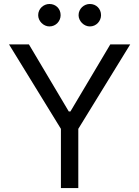

<svg xmlns="http://www.w3.org/2000/svg" viewBox="-20 -952 705 972"><path d="M126.4 -727.3 328.1 -387.8H336.6L538.4 -727.3H639.2L376.4 -299.7V0H288.4V-299.7L25.6 -727.3ZM230.1 -818.2Q219.1 -818.2 208.8 -822.8Q198.5 -827.4 190.5 -835.4Q182.5 -843.4 177.9 -853.7Q173.3 -864 173.3 -875Q173.3 -887.4 177.9 -897.7Q182.5 -908 190.5 -915.7Q198.5 -923.3 208.8 -927.6Q219.1 -931.8 230.1 -931.8Q242.5 -931.8 252.8 -927.6Q263.1 -923.3 270.8 -915.7Q278.4 -908 282.7 -897.7Q286.9 -887.4 286.9 -875Q286.9 -864 282.7 -853.7Q278.4 -843.4 270.8 -835.4Q263.1 -827.4 252.8 -822.8Q242.5 -818.2 230.1 -818.2ZM434.7 -818.2Q423.7 -818.2 413.4 -822.8Q403.1 -827.4 395.1 -835.4Q387.1 -843.4 382.5 -853.7Q377.8 -864 377.8 -875Q377.8 -887.4 382.5 -897.7Q387.1 -908 395.1 -915.7Q403.1 -923.3 413.4 -927.6Q423.7 -931.8 434.7 -931.8Q447.1 -931.8 457.4 -927.6Q467.7 -923.3 475.3 -915.7Q483 -908 487.2 -897.7Q491.5 -887.4 491.5 -875Q491.5 -864 487.2 -853.7Q483 -843.4 475.3 -835.4Q467.7 -827.4 457.4 -822.8Q447.1 -818.2 434.7 -818.2Z"/></svg>

Font: Fast_Sans
Style: Regular
Weight: 400
Designer: Rasmus Andersson
Foundry: rsms
Version: Version 3.018;git-588b23468